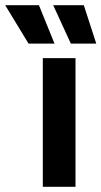

<svg xmlns="http://www.w3.org/2000/svg" viewBox="-95 -720 391 740"><path d="M196 0H70V-496H196ZM-75 -700H55L115 -552H15ZM110 -700H228L276 -552H178Z"/></svg>

Font: Rootstock Sans Headline
Style: Bold
Weight: 700
Designer: Florian Karsten
Foundry: Florian Karsten
Version: Version 2.000;FEAKit 1.0